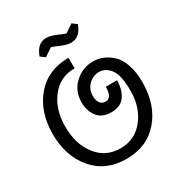

<svg xmlns="http://www.w3.org/2000/svg" viewBox="-204 -1030 1117 1185"><g transform="rotate(-30 355.0 -437.5)"><path d="M287 -430Q287 -512 343 -563.5Q399 -615 474 -615Q546 -615 606 -561Q637 -533 656 -479Q675 -425 675 -352Q675 -193 589 -91.5Q503 10 355 10Q207 10 121 -91.5Q35 -193 35 -350Q35 -507 121 -608.5Q207 -710 355 -710V-635Q251 -635 188 -554.5Q125 -474 125 -350Q125 -226 188 -145.5Q251 -65 355 -65Q459 -65 522 -145.5Q585 -226 585 -340.5Q585 -455 552 -497.5Q519 -540 475 -540Q431 -540 399 -509Q367 -478 367 -430Q367 -400 380 -380.5Q393 -361 418 -361Q465 -361 465 -440H545Q545 -375 515 -330.5Q485 -286 418 -286Q351 -286 319 -328Q287 -370 287 -430ZM295 -885Q325 -885 365.5 -867.5Q406 -850 419 -846L477 -885L509 -861Q480 -782 418 -782Q388 -782 347.5 -799.5Q307 -817 294 -821L236 -782L204 -806Q233 -885 295 -885Z"/></g></svg>

Font: Cherry Swash
Style: Regular
Weight: 400
Designer: Kasatkina Nataliya
Foundry: Nataliya Kasatkina
Version: Version 1.001